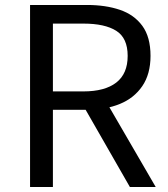

<svg xmlns="http://www.w3.org/2000/svg" viewBox="-20 -753 675 773"><path d="M101 0V-733H330Q405 -733 462.5 -713.5Q520 -694 553 -649Q586 -604 586 -528Q586 -455 553 -406.5Q520 -358 462.5 -334.5Q405 -311 330 -311H193V0ZM193 -385H316Q402 -385 448 -420.5Q494 -456 494 -528Q494 -600 448 -629Q402 -658 316 -658H193ZM503 0 311 -335 384 -384 607 0Z"/></svg>

Font: Noto Sans KR
Style: Regular
Weight: 400
Designer: Ryoko NISHIZUKA  (kana, bopomofo & ideographs); Paul D. Hunt (Latin, Greek & Cyrillic); Sandoll Communications , Soo-you
Foundry: Adobe
Version: Version 2.004-H2;hotconv 1.0.118;makeotfexe 2.5.65603